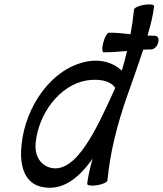

<svg xmlns="http://www.w3.org/2000/svg" viewBox="-20 -836 748 881"><path d="M456 -596C491 -596 527 -599 563 -602C556 -572 548 -542 539 -512C501 -547 448 -565 386 -555C217 -527 96 -346 79 -172C69 -84 88 2 169 21C263 43 339 -15 405 -108C392 -62 383 -21 380 8C380 15 400 18 425 14C451 10 472 0 473 -8C485 -136 518 -267 564 -397C587 -462 614 -537 637 -608C649 -609 661 -609 673 -609C687 -609 702 -623 706 -641C711 -658 704 -672 690 -672C679 -672 668 -672 657 -673C673 -727 684 -775 687 -808C688 -815 668 -818 642 -814C617 -810 595 -800 595 -792C591 -755 586 -717 579 -679C546 -683 514 -686 480 -686C472 -686 460 -665 454 -641C447 -616 448 -596 456 -596ZM213 -66C161 -79 137 -128 144 -183C157 -312 251 -445 378 -467C432 -475 484 -468 509 -433C426 -250 331 -38 213 -66Z"/></svg>

Font: Nupuram Condensed Oblique
Style: Regular
Weight: 400
Width: 3
Designer: Santhosh Thottingal (santhosh.thottingal@gmail.com)
Foundry: SMC
Version: Version 1.000